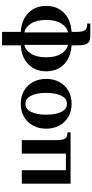

<svg xmlns="http://www.w3.org/2000/svg" viewBox="460 -1160 890 1850"><g transform="rotate(90 905.0 -235.0)"><path d="M287 10Q169 2 103 -64.5Q37 -131 37 -235Q37 -339 103 -405.5Q169 -472 287 -480V-530Q287 -581 273 -605.5Q259 -630 217 -630H207V-660H327Q363 -660 382 -648Q401 -636 409 -608.5Q417 -581 417 -530V-480Q535 -472 601 -405.5Q667 -339 667 -235Q667 -131 601 -64.5Q535 2 417 10V190H287ZM292 -445Q242 -436 207 -381.5Q172 -327 172 -235Q172 -143 207 -88.5Q242 -34 292 -25ZM532 -235Q532 -327 497 -381.5Q462 -436 412 -445V-25Q462 -34 497 -88.5Q532 -143 532 -235Z M740 -235Q740 -304 769 -359.5Q798 -415 852.5 -447.5Q907 -480 980 -480Q1053 -480 1107.5 -447.5Q1162 -415 1191 -359.5Q1220 -304 1220 -235Q1220 -166 1191 -110.5Q1162 -55 1107.5 -22.5Q1053 10 980 10Q907 10 852.5 -22.5Q798 -55 769 -110.5Q740 -166 740 -235ZM1085 -235Q1085 -325 1058 -380Q1031 -435 980 -435Q929 -435 902 -380Q875 -325 875 -235Q875 -145 902 -90Q929 -35 980 -35Q1031 -35 1058 -90Q1085 -145 1085 -235Z M1330 -340Q1330 -391 1316 -415.5Q1302 -440 1260 -440H1255V-470H1750V0H1620V-425H1460V0H1330Z"/></g></svg>

Font: Philosopher
Style: Bold
Weight: 700
Designer: Jovanny Lemonad
Foundry: Jovanny Lemonad
Version: Version 2.000